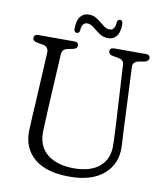

<svg xmlns="http://www.w3.org/2000/svg" viewBox="-93 -933 884 1024"><g transform="rotate(10 348.5 -421.0)"><path d="M550 -287 531 -620.5Q530 -637 522.2 -644Q514.5 -651 499.5 -654L470 -659Q446.5 -664 446.5 -680.5Q446.5 -700 469.5 -700H641Q664 -700 664 -680.5Q664 -664.5 640.5 -659L612 -654Q578 -647.5 579.5 -619L594.5 -287Q596 -263 597.2 -239.5Q598.5 -216 599.5 -190.5Q603.5 -100 539.2 -42.5Q475 15 352 15Q226 15 161 -40.5Q96 -96 99 -190Q99.5 -206 100.8 -230.2Q102 -254.5 103.2 -279.8Q104.5 -305 106 -323.5L121.5 -615.5Q123 -648 90 -654L59.5 -659Q35.5 -664 35.5 -680.5Q35.5 -700 59 -700H253.5Q276.5 -700 276.5 -680.5Q276.5 -664.5 253 -659L225.5 -654Q196 -648 194.5 -618.5L178.5 -326Q176.5 -288 175.5 -257.5Q174.5 -227 173 -200.5Q170.5 -119 223 -76Q275.5 -33 368 -33Q459.5 -33 508.2 -76Q557 -119 553.5 -197Q552.5 -228.5 551.8 -248.5Q551 -268.5 550 -287ZM427 -748Q400.5 -748 379.5 -762.8Q358.5 -777.5 340.8 -792Q323 -806.5 305.5 -806.5Q276.5 -806.5 274 -763Q272 -747 258.5 -747Q243 -747 243 -768Q243 -811.5 260 -833Q277 -854.5 306 -854.5Q332.5 -854.5 353 -839.8Q373.5 -825 391.2 -810.2Q409 -795.5 427.5 -795.5Q456.5 -795.5 458.5 -839Q460 -855.5 474.5 -855.5Q489.5 -855.5 489.5 -834Q489.5 -790 472.5 -769Q455.5 -748 427 -748Z"/></g></svg>

Font: Fraunces 72pt S100 Light
Style: Regular
Weight: 300
Version: Version 1.000; ttfautohint (v1.8.3)